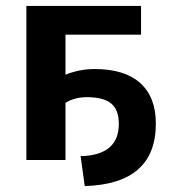

<svg xmlns="http://www.w3.org/2000/svg" viewBox="-20 -540 585 648"><path d="M299 -307Q401 -307 453.5 -259.5Q506 -212 506 -123Q506 81 266 88L252 -13Q381 -16 381 -122Q381 -169 355.5 -190.5Q330 -212 273 -212Q232 -212 201 -193V0H69V-520H456V-423H201V-288Q249 -307 299 -307Z"/></svg>

Font: M PLUS 1p
Style: Bold
Weight: 700
Version: Version 1.062